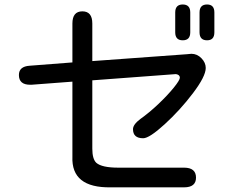

<svg xmlns="http://www.w3.org/2000/svg" viewBox="-20 -804 1040 848"><path d="M787.1 -784.2Q820.3 -784.2 820.3 -749V-661.1Q820.3 -626 787.1 -626Q753.9 -626 753.9 -661.1V-749Q753.9 -784.2 787.1 -784.2ZM894.5 -784.2Q926.8 -784.2 926.8 -749V-661.1Q926.8 -626 894.5 -626Q861.3 -626 861.3 -661.1V-749Q861.3 -784.2 894.5 -784.2ZM343.8 -753.9Q387.7 -753.9 387.7 -700.2V-534.2L804.7 -564.5L825.2 -566.4Q850.6 -566.4 869.6 -546.9Q888.7 -527.3 888.7 -503.9Q888.7 -466.8 832 -392.1Q775.4 -317.4 707.5 -255.4Q639.6 -193.4 612.3 -193.4Q567.4 -193.4 567.4 -233.4Q567.4 -253.9 599.6 -278.3Q639.6 -306.6 680.2 -345.2Q720.7 -383.8 747.6 -417Q774.4 -450.2 774.4 -460.9Q774.4 -473.6 757.8 -476.6H754.9L387.7 -449.2V-147.5Q387.7 -101.6 405.3 -85Q429.7 -63.5 502.9 -63.5H793Q845.7 -63.5 845.7 -19.5Q845.7 23.4 793 23.4H469.7Q293.9 26.4 299.8 -112.3V-443.4L119.1 -429.7H113.3Q63.5 -429.7 63.5 -472.7Q63.5 -510.7 111.3 -513.7L299.8 -528.3V-700.2Q299.8 -753.9 343.8 -753.9Z"/></svg>

Font: jf-openhuninn-1.1
Style: Regular
Weight: 400
Designer: [Kosugi Maru]
      Designed by Motoya company      

      [Varela Round]
      Joe Prince(Latin component); Avraham Co
Foundry: justfont CO.,LTD.
Version: 1.1